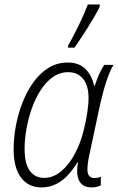

<svg xmlns="http://www.w3.org/2000/svg" viewBox="-20 -816 520 846"><path d="M162.1 9.8Q105 9.8 72.5 -33.7Q40 -77.1 40 -158.2Q40 -208.5 50 -262Q60.1 -315.4 79.6 -365.2Q99.1 -415 127.9 -454.6Q156.7 -494.1 194.3 -517.3Q231.9 -540.5 278.3 -540.5Q329.1 -540.5 357.4 -511.2Q385.7 -481.9 394.5 -438.5H397.5Q401.9 -452.6 408.7 -469.7Q415.5 -486.8 423.6 -503.2Q431.6 -519.5 439.9 -530.3H480Q468.3 -510.7 457.8 -483.4Q447.3 -456.1 437.7 -421.6Q428.2 -387.2 418.9 -345.7L376 -144Q370.6 -120.6 367.9 -102.1Q365.2 -83.5 365.2 -68.4Q365.2 -49.3 373.5 -40.5Q381.8 -31.7 395 -31.7Q402.8 -31.7 410.2 -33Q417.5 -34.2 424.3 -36.6V0.5Q418 4.4 406.5 7.1Q395 9.8 384.3 9.8Q356.9 9.8 341.6 -3.2Q326.2 -16.1 321.8 -40.8Q317.4 -65.4 323.7 -100.6H321.3Q304.2 -72.3 281.5 -46.9Q258.8 -21.5 229.2 -5.9Q199.7 9.8 162.1 9.8ZM174.8 -32.2Q214.8 -32.2 249.5 -61.3Q284.2 -90.3 309.6 -137.9Q335 -185.5 348.6 -241.2Q358.9 -282.2 364.5 -319.3Q370.1 -356.4 370.1 -385.3Q370.1 -439.5 345.9 -468.8Q321.8 -498 280.8 -498Q243.7 -498 213.1 -476.6Q182.6 -455.1 159.2 -418.7Q135.7 -382.3 120.1 -337.9Q104.5 -293.5 96.4 -247.3Q88.4 -201.2 88.4 -160.2Q88.4 -95.7 110.8 -64Q133.3 -32.2 174.8 -32.2ZM279.3 -606 280.3 -615.7Q290.5 -633.3 302.5 -656Q314.5 -678.7 326.7 -703.9Q338.9 -729 349.4 -753.2Q359.9 -777.3 367.2 -796.4H419.9L418.9 -785.6Q411.6 -770 397.9 -746.3Q384.3 -722.7 367.7 -696Q351.1 -669.4 335.2 -645.8Q319.3 -622.1 308.1 -606Z"/></svg>

Font: Open Sans SemiCondensed Light
Style: Italic
Weight: 300
Width: 4
Italic angle: -12°
Designer: Monotype Design Team
Foundry: Monotype Imaging Inc.
Version: Version 3.000